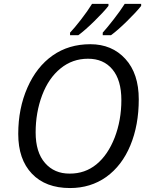

<svg xmlns="http://www.w3.org/2000/svg" viewBox="-20 -951 760 981"><path d="M429.2 -650.9Q350.1 -650.9 289.6 -601.6Q228.5 -552.2 195.3 -464.4Q162.1 -376 162.1 -274.4Q162.1 -172.9 210 -118.2Q257.8 -63.5 335.9 -64Q414.1 -63.5 472.7 -111.3Q531.2 -159.2 565.9 -248Q600.1 -336.9 600.1 -439.5Q600.1 -542 554.2 -596.7Q508.3 -651.4 429.2 -650.9ZM522.9 -46.9Q442.9 9.8 337.9 9.8Q212.9 9.8 143.1 -63.5Q73.2 -136.7 73.2 -266.6Q73.2 -397 120.1 -503.4Q167 -609.9 249 -667.5Q331.1 -725.1 441.4 -725.1Q552.2 -725.1 620.6 -649.9Q689 -575.2 689 -443.4Q689 -311.5 646 -208Q603 -104.5 522.9 -46.9ZM701.2 -931.2V-920.9Q676.3 -889.2 628.4 -842.3Q580.6 -795.4 546.9 -771H504.9V-784.2Q527.3 -809.1 561.5 -853Q595.7 -897 617.2 -931.2ZM534.2 -931.2V-920.9Q509.3 -889.2 461.4 -842.3Q413.6 -795.4 379.9 -771H337.9V-784.2Q359.4 -806.6 393.6 -850.6Q427.7 -894.5 450.2 -931.2Z"/></svg>

Font: OpenSans-Italic
Style: Italic
Weight: 400
Italic angle: -12°
Foundry: Ascender Corporation
Version: Version 1.10